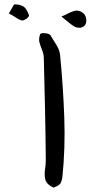

<svg xmlns="http://www.w3.org/2000/svg" viewBox="-20 -826 432 872"><path d="M223 26Q204 17 195 6.5Q186 -4 185 -15Q181 -35 184.5 -57Q188 -79 188 -100Q187 -215 184.5 -330.5Q182 -446 179 -561Q179 -580 171 -599Q163 -618 158 -638Q157 -648 159 -659.5Q161 -671 166 -674Q175 -677 190 -674.5Q205 -672 209 -666Q222 -645 236.5 -621.5Q251 -598 253 -575Q267 -432 272 -291.5Q277 -151 263 -19Q261 -7 256 4.5Q251 16 223 26ZM80 -733Q66 -736 42 -753L20 -765Q25 -773 31 -783.5Q37 -794 44 -806Q64 -807 82 -799Q100 -791 112 -756Q110 -747 98 -739.5Q86 -732 80 -733ZM341 -700Q326 -700 315 -707Q304 -714 282 -732Q284 -731 278 -735.5Q272 -740 259 -751Q267 -754 274.5 -757.5Q282 -761 289 -765Q316 -778 328 -778Q347 -777 359.5 -765Q372 -753 372 -733Q372 -717 363 -708.5Q354 -700 341 -700Z"/></svg>

Font: Mynerve
Style: Regular
Weight: 400
Designer: Carolina Short
Foundry: Carolina Short
Version: Version 1.000; ttfautohint (v1.8.4.7-5d5b)